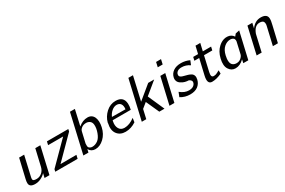

<svg xmlns="http://www.w3.org/2000/svg" viewBox="107 -1829 4409 2974"><g transform="rotate(-30 2311.0 -341.5)"><path d="M103 -133 182 -470H272L192 -122Q190 -116 189 -108L188 -99Q184 -82 188 -72Q194 -47 253 -47Q305 -47 347 -81.5Q389 -116 403 -175L472 -471H562L453 1H365L383 -76Q348 -37 298.5 -13.5Q249 10 196 10Q97 10 94 -60Q92 -87 103 -133Z M557 0 567 -41 936 -412H667L681 -472H1063L1054 -432L687 -62Q734 -62 829.5 -62.5Q925 -63 972 -63L957 0Z M1060 0 1219 -691H1307L1244 -413Q1321 -479 1407 -479Q1487 -479 1519 -408Q1548 -339 1525 -236Q1501 -128 1428.5 -59.5Q1356 9 1273 9Q1200 9 1163 -55L1151 0ZM1182 -142Q1178 -94 1188 -75Q1212 -47 1250 -47Q1303 -47 1351 -82Q1394 -114 1422 -189.5Q1450 -265 1445 -328Q1441 -371 1416 -392Q1391 -413 1357 -416H1342Q1297 -415 1265 -390.5Q1233 -366 1226 -333Q1218 -297 1202 -229Q1186 -161 1184 -151Q1183 -149 1183 -146Z M1641 -240V-251Q1666 -347 1741 -415.5Q1816 -484 1912 -484Q2053 -484 2061 -351Q2064 -305 2050 -246H1726Q1725 -243 1722 -229Q1706 -155 1734.5 -103.5Q1763 -52 1830 -52Q1918 -52 2013 -123L2002 -50Q1912 10 1814 10Q1716 10 1665.5 -58Q1615 -126 1641 -240ZM1742 -296 1983 -294Q1991 -355 1968 -388.5Q1945 -422 1897 -422Q1849 -422 1806.5 -385Q1764 -348 1742 -296Z M2105 0 2265 -693H2347L2251 -274L2492 -472H2599L2381 -293L2511 0H2418L2312 -235L2222 -162L2185 0Z M2600 0 2709 -472H2797L2688 0ZM2741 -607 2760 -692H2848L2829 -607Z M2799 -39 2830 -117Q2906 -55 2983 -55Q3039 -55 3069 -79.5Q3099 -104 3101 -139Q3102 -157 3087.5 -171.5Q3073 -186 3055 -192Q3028 -192 2992.5 -200.5Q2957 -209 2920.5 -234Q2884 -259 2876 -295Q2869 -320 2876 -346Q2889 -408 2942.5 -446Q2996 -484 3082 -484Q3162 -484 3233 -450L3203 -377Q3136 -423 3059 -423Q3011 -423 2985 -404Q2959 -385 2954 -358Q2945 -321 2982 -303Q2998 -295 3030.5 -287Q3063 -279 3089.5 -271Q3116 -263 3141 -248.5Q3166 -234 3176 -205.5Q3186 -177 3176 -136Q3160 -69 3108 -30Q3056 9 2970 9Q2875 9 2799 -39Z M3283 -411 3297 -472H3384L3415 -605H3500L3469 -472H3617L3603 -411H3455L3394 -145Q3373 -56 3425 -56Q3444 -56 3464 -61Q3477 -65 3493.5 -73.5Q3510 -82 3520.5 -88.5Q3531 -95 3534 -95Q3534 -86 3534.5 -66Q3535 -46 3535 -36Q3443 9 3361 9Q3271 9 3305 -135L3369 -411Z M3652 -237Q3678 -352 3754 -419Q3811 -470 3876 -479Q3898 -481 3909 -480Q3979 -477 4018 -419L4049 -457L4119 -472L4010 0H3920L3928 -35L3930 -45L3933 -61Q3862 10 3779 10Q3707 10 3665.5 -55Q3624 -120 3652 -237ZM3744 -240Q3730 -183 3735 -136Q3740 -91 3767 -71Q3794 -51 3832 -51Q3880 -51 3912.5 -80.5Q3945 -110 3952 -140Q3974 -231 3998 -341Q4004 -368 3989 -395Q3965 -419 3927 -419Q3867 -419 3815.5 -374Q3764 -329 3744 -240Z M4159 0 4267 -472H4354L4333 -382Q4403 -479 4505 -479Q4618 -479 4622 -396Q4623 -382 4621.5 -367.5Q4620 -353 4618 -343Q4616 -333 4612 -315Q4608 -297 4606 -286Q4578 -168 4539 1H4449L4522 -314Q4526 -333 4527 -339Q4529 -372 4521 -387Q4507 -418 4450 -418Q4361 -418 4317 -296L4249 0Z"/></g></svg>

Font: Coval
Style: Book Italic
Weight: 350
Foundry: Context Ltd
Version: Version 001.000